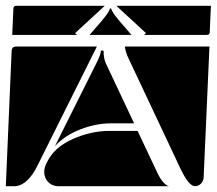

<svg xmlns="http://www.w3.org/2000/svg" viewBox="-20 -650 745 660"><path d="M0 -10 20 -475Q21 -490 35 -490H313L109 -81Q77 -16 35 -10ZM409 -490H700L680 -40Q679 -27 670.5 -18.5Q662 -10 650 -10Q629 -10 600 -71L421 -451Q412 -470 409 -490ZM132 -59Q132 -73 139 -87L143 -95Q167 -144 230 -172Q293 -200 356 -200H453L520 -58Q539 -17 560 -10H177Q156 -12 144 -26Q132 -40 132 -59ZM169 -148 312 -434Q327 -464 327 -476H336Q336 -449 344 -432L441 -226H361Q311 -226 258 -206Q205 -186 169 -148ZM22 -530 26 -620Q26 -630 36 -630H340L238 -536L245 -530ZM288 -530 306 -551Q355 -605 358 -621H362Q365 -605 414 -551L432 -530ZM380 -630H705L701 -540Q701 -530 691 -530H475L482 -536Z"/></svg>

Font: PrimecolorB
Style: Medium
Weight: 500
Designer: gluk
Foundry: gluk
Version: Version 0.672